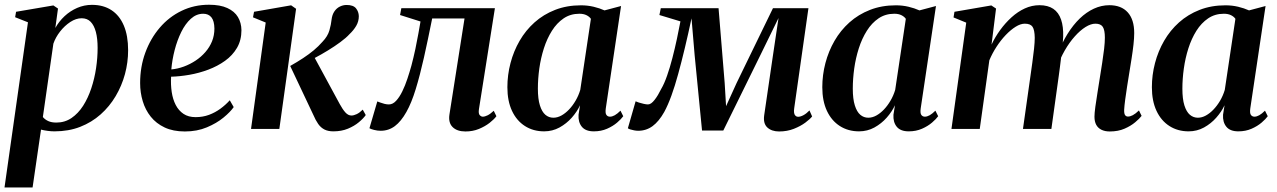

<svg xmlns="http://www.w3.org/2000/svg" viewBox="-24 -558 5528 831"><path d="M-4.5 253.5 97 -461.5 41.5 -483.5 45.5 -507 207 -534.5 227 -521 215.5 -437Q231 -465 255.2 -487.8Q279.5 -510.5 310 -523.8Q340.5 -537 374 -537Q423.5 -537 458.5 -514Q493.5 -491 512 -447.2Q530.5 -403.5 530.5 -340.5Q530.5 -288 516.8 -237.2Q503 -186.5 476.5 -141.8Q450 -97 411.5 -62.8Q373 -28.5 323 -9Q273 10.5 212 10.5Q198 10.5 182.8 8.5Q167.5 6.5 153.5 3L117 253.5ZM161.5 -51.5Q170.5 -40.5 184.8 -34Q199 -27.5 220 -27.5Q256.5 -27.5 285.5 -47.2Q314.5 -67 335.8 -100.2Q357 -133.5 371 -175.5Q385 -217.5 391.8 -262.8Q398.5 -308 398.5 -350.5Q398.5 -391 391 -419.5Q383.5 -448 368.5 -463.5Q353.5 -479 329.5 -479Q305 -479 280.2 -462.8Q255.5 -446.5 236 -421.5Q216.5 -396.5 207 -369Z M987.5 -94.5Q973 -73.5 943.2 -49Q913.5 -24.5 871.2 -6.8Q829 11 776 11Q725.5 11 688.8 -6.2Q652 -23.5 628.5 -53Q605 -82.5 593.8 -120Q582.5 -157.5 582.5 -198.5Q582.5 -269 605 -330.2Q627.5 -391.5 667.5 -438.2Q707.5 -485 762 -511.2Q816.5 -537.5 880.5 -537.5Q929 -537.5 960 -523.2Q991 -509 1005.8 -484.2Q1020.5 -459.5 1021 -427.5Q1021 -384 1001.8 -351Q982.5 -318 950 -294.8Q917.5 -271.5 877.5 -256.5Q837.5 -241.5 795.5 -234.2Q753.5 -227 716.5 -226Q714.5 -191.5 719.2 -159.8Q724 -128 736.5 -103.8Q749 -79.5 770.2 -65.2Q791.5 -51 822.5 -51Q854 -51 880.8 -61Q907.5 -71 930 -87.5Q952.5 -104 970.5 -124ZM855.5 -498.5Q826 -498.5 802 -476.8Q778 -455 760.5 -419.5Q743 -384 732 -341.5Q721 -299 717.5 -257.5Q745 -260 772 -270Q799 -280 822.8 -295.8Q846.5 -311.5 865 -332.8Q883.5 -354 893.8 -379.5Q904 -405 904 -434.5Q903.5 -467.5 891 -483Q878.5 -498.5 855.5 -498.5Z M1062.5 0 1126 -460.5 1071 -483 1075.5 -507 1236 -535 1257.5 -520 1185 0ZM1419 10.5Q1396 10.5 1380.2 2.5Q1364.5 -5.5 1353.2 -21.5Q1342 -37.5 1332 -61L1232 -272.5Q1263 -290 1288 -306.5Q1313 -323 1333.8 -340.2Q1354.5 -357.5 1372 -377.5Q1394.5 -401 1401.8 -426.8Q1409 -452.5 1411 -472.5Q1413.5 -494 1423 -508.2Q1432.5 -522.5 1446.8 -529.5Q1461 -536.5 1476 -536.5Q1505 -536.5 1516.8 -522Q1528.5 -507.5 1529 -488Q1529 -465.5 1517.8 -446.2Q1506.5 -427 1489 -410.5Q1474 -394 1449.2 -375.8Q1424.5 -357.5 1395.5 -339.8Q1366.5 -322 1338 -307Q1309.5 -292 1286 -282L1330.5 -321.5L1446.5 -107.5Q1459 -84.5 1471 -71.2Q1483 -58 1497 -58Q1507 -58 1519.8 -64Q1532.5 -70 1546 -83.5L1559 -60Q1549 -45.5 1529.2 -29Q1509.5 -12.5 1481.8 -1Q1454 10.5 1419 10.5Z M2049 -86Q2046 -66.5 2052.2 -59.8Q2058.5 -53 2065.5 -53Q2074.5 -53 2086.2 -58.8Q2098 -64.5 2113 -78.5L2124.5 -55Q2114.5 -41.5 2095 -26.2Q2075.5 -11 2049 0Q2022.5 11 1990.5 11Q1954 11 1934.8 -8.2Q1915.5 -27.5 1921.5 -64L1986.5 -478H1846.5Q1828 -385.5 1810.8 -308.5Q1793.5 -231.5 1775.2 -172Q1757 -112.5 1735 -73.5Q1712 -32.5 1685 -12.2Q1658 8 1623.5 8Q1609.5 8 1594.8 4.2Q1580 0.5 1575 -3L1609 -119Q1613.5 -117.5 1621.8 -114.2Q1630 -111 1640 -108.5Q1650 -106 1659 -106Q1676 -106 1690.5 -121.8Q1705 -137.5 1717.2 -162.5Q1729.5 -187.5 1739.2 -217Q1749 -246.5 1756.5 -273.5Q1766 -309.5 1773.8 -346Q1781.5 -382.5 1787 -413.8Q1792.5 -445 1796 -465L1707.5 -493L1713 -522.5H2118Z M2598 -89.5Q2595 -68.5 2600.5 -60.8Q2606 -53 2616 -53Q2625.5 -53 2636.8 -59.2Q2648 -65.5 2661.5 -79L2673.5 -55Q2665 -43 2647 -27.5Q2629 -12 2603.5 -0.8Q2578 10.5 2546 10.5Q2510.5 10.5 2494.2 -9.5Q2478 -29.5 2480 -61.5L2486.5 -102.5Q2473.5 -74.5 2450.8 -48.8Q2428 -23 2397.5 -6.2Q2367 10.5 2331 10.5Q2284 10.5 2248 -12.5Q2212 -35.5 2192 -78.2Q2172 -121 2172 -180.5Q2172 -233.5 2185.5 -285Q2199 -336.5 2225 -381.5Q2251 -426.5 2289.5 -461Q2328 -495.5 2378.5 -515.2Q2429 -535 2490.5 -535Q2519 -535 2545.2 -528.8Q2571.5 -522.5 2592.5 -513L2664 -532ZM2533.5 -476.5Q2527 -486 2514.5 -492.2Q2502 -498.5 2483.5 -498.5Q2445 -498.5 2415.5 -478.5Q2386 -458.5 2364.8 -424.8Q2343.5 -391 2330 -348.8Q2316.5 -306.5 2310.2 -261.5Q2304 -216.5 2304 -174.5Q2304 -129.5 2312.8 -101.8Q2321.5 -74 2336.5 -61.2Q2351.5 -48.5 2371 -48.5Q2388.5 -48.5 2405.8 -58Q2423 -67.5 2438.8 -84Q2454.5 -100.5 2467.2 -122.2Q2480 -144 2487.5 -169Z M3348 11Q3316 11 3297.2 -6.2Q3278.5 -23.5 3283.5 -59L3320.5 -312L3345.5 -480L3269.5 -324.5L3106.5 7H3014.5L2982.5 -319L2969 -478.5Q2954.5 -410.5 2940 -350Q2925.5 -289.5 2911.2 -237.5Q2897 -185.5 2882 -144.2Q2867 -103 2851 -73.5Q2828 -32.5 2800.5 -12.2Q2773 8 2738 8Q2730 8 2720.5 6.2Q2711 4.5 2703.5 2Q2696 -0.5 2693.5 -3L2727 -119.5Q2731 -117.5 2741 -114.2Q2751 -111 2762.2 -108.5Q2773.5 -106 2780.5 -106Q2787.5 -106 2794.8 -111.2Q2802 -116.5 2809.2 -125.8Q2816.5 -135 2823.8 -147.2Q2831 -159.5 2838 -173.5Q2851 -195.5 2863.2 -230.5Q2875.5 -265.5 2886.2 -307Q2897 -348.5 2905.8 -390Q2914.5 -431.5 2921 -465.5L2830 -493L2836 -522.5H3086L3112.5 -198.5L3118.5 -98.5L3164 -198.5L3321.5 -522.5H3475L3413.5 -90Q3411.5 -77.5 3413 -69.2Q3414.5 -61 3419.2 -56.8Q3424 -52.5 3430 -52.5Q3440.5 -52.5 3453.5 -59.5Q3466.5 -66.5 3479.5 -80L3491 -54Q3482 -42.5 3461.5 -27.2Q3441 -12 3412 -0.5Q3383 11 3348 11Z M3961 -89.5Q3958 -68.5 3963.5 -60.8Q3969 -53 3979 -53Q3988.5 -53 3999.8 -59.2Q4011 -65.5 4024.5 -79L4036.5 -55Q4028 -43 4010 -27.5Q3992 -12 3966.5 -0.8Q3941 10.5 3909 10.5Q3873.5 10.5 3857.2 -9.5Q3841 -29.5 3843 -61.5L3849.5 -102.5Q3836.5 -74.5 3813.8 -48.8Q3791 -23 3760.5 -6.2Q3730 10.5 3694 10.5Q3647 10.5 3611 -12.5Q3575 -35.5 3555 -78.2Q3535 -121 3535 -180.5Q3535 -233.5 3548.5 -285Q3562 -336.5 3588 -381.5Q3614 -426.5 3652.5 -461Q3691 -495.5 3741.5 -515.2Q3792 -535 3853.5 -535Q3882 -535 3908.2 -528.8Q3934.5 -522.5 3955.5 -513L4027 -532ZM3896.5 -476.5Q3890 -486 3877.5 -492.2Q3865 -498.5 3846.5 -498.5Q3808 -498.5 3778.5 -478.5Q3749 -458.5 3727.8 -424.8Q3706.5 -391 3693 -348.8Q3679.5 -306.5 3673.2 -261.5Q3667 -216.5 3667 -174.5Q3667 -129.5 3675.8 -101.8Q3684.5 -74 3699.5 -61.2Q3714.5 -48.5 3734 -48.5Q3751.5 -48.5 3768.8 -58Q3786 -67.5 3801.8 -84Q3817.5 -100.5 3830.2 -122.2Q3843 -144 3850.5 -169Z M4287 -521 4267.5 -365Q4283 -398 4305 -428.2Q4327 -458.5 4354 -483Q4381 -507.5 4411.5 -521.5Q4442 -535.5 4475 -535.5Q4511.5 -535.5 4534.8 -519.8Q4558 -504 4568.5 -473.2Q4579 -442.5 4577.5 -398.5Q4577.5 -391 4576.2 -379.2Q4575 -367.5 4573.2 -353.8Q4571.5 -340 4569 -326.5L4554 -323.5Q4572 -372 4596.2 -411Q4620.5 -450 4649.2 -477.8Q4678 -505.5 4710.5 -520.5Q4743 -535.5 4777.5 -535.5Q4829 -535.5 4857 -504.5Q4885 -473.5 4885 -415Q4885 -393.5 4881.8 -364.5Q4878.5 -335.5 4873.5 -303.8Q4868.5 -272 4863.5 -241.5Q4859 -213.5 4854.2 -183.5Q4849.5 -153.5 4846 -127Q4842.5 -100.5 4841.5 -83Q4841 -66 4845.5 -59.8Q4850 -53.5 4858 -53.5Q4867.5 -53.5 4879 -59.5Q4890.5 -65.5 4905.5 -80L4917 -56.5Q4908 -44.5 4889.2 -28.8Q4870.5 -13 4843 -1Q4815.5 11 4779 11Q4758 11 4743 3.5Q4728 -4 4720.5 -18Q4713 -32 4713 -53Q4713 -67.5 4716.8 -96Q4720.5 -124.5 4726.2 -158.2Q4732 -192 4736.5 -223Q4741.5 -254.5 4746.5 -286.5Q4751.5 -318.5 4754.8 -346.8Q4758 -375 4758 -395Q4758 -428 4749 -441.8Q4740 -455.5 4717 -455.5Q4697.5 -455.5 4674.2 -441Q4651 -426.5 4627.8 -400.5Q4604.5 -374.5 4584.5 -339.8Q4564.5 -305 4550.5 -264L4571.5 -341.5Q4570 -322.5 4568 -304.2Q4566 -286 4563.5 -267.8Q4561 -249.5 4558.5 -230L4526.5 0H4403.5L4435 -222.5Q4439.5 -254.5 4444 -286.8Q4448.5 -319 4451.5 -347.2Q4454.5 -375.5 4454.5 -394.5Q4454 -428.5 4445 -442Q4436 -455.5 4411.5 -455.5Q4393 -455.5 4371.8 -442.2Q4350.5 -429 4329 -406.5Q4307.5 -384 4289 -355.5Q4270.5 -327 4258 -297L4216.5 0H4094L4158 -460L4103 -482.5L4107 -507L4266.5 -534.5Z M5387.5 -89.5Q5384.5 -68.5 5390 -60.8Q5395.5 -53 5405.5 -53Q5415 -53 5426.2 -59.2Q5437.5 -65.5 5451 -79L5463 -55Q5454.5 -43 5436.5 -27.5Q5418.5 -12 5393 -0.8Q5367.5 10.5 5335.5 10.5Q5300 10.5 5283.8 -9.5Q5267.5 -29.5 5269.5 -61.5L5276 -102.5Q5263 -74.5 5240.2 -48.8Q5217.5 -23 5187 -6.2Q5156.5 10.5 5120.5 10.5Q5073.5 10.5 5037.5 -12.5Q5001.5 -35.5 4981.5 -78.2Q4961.5 -121 4961.5 -180.5Q4961.5 -233.5 4975 -285Q4988.5 -336.5 5014.5 -381.5Q5040.5 -426.5 5079 -461Q5117.5 -495.5 5168 -515.2Q5218.5 -535 5280 -535Q5308.5 -535 5334.8 -528.8Q5361 -522.5 5382 -513L5453.5 -532ZM5323 -476.5Q5316.5 -486 5304 -492.2Q5291.5 -498.5 5273 -498.5Q5234.5 -498.5 5205 -478.5Q5175.5 -458.5 5154.2 -424.8Q5133 -391 5119.5 -348.8Q5106 -306.5 5099.8 -261.5Q5093.5 -216.5 5093.5 -174.5Q5093.5 -129.5 5102.2 -101.8Q5111 -74 5126 -61.2Q5141 -48.5 5160.5 -48.5Q5178 -48.5 5195.2 -58Q5212.5 -67.5 5228.2 -84Q5244 -100.5 5256.8 -122.2Q5269.5 -144 5277 -169Z"/></svg>

Font: Merriweather 96pt SemiBold
Style: Italic
Weight: 600
Italic angle: -7.8°
Version: Version 2.101